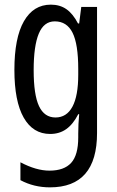

<svg xmlns="http://www.w3.org/2000/svg" viewBox="-20 -567 502 827"><path d="M316 -466H321L330 -537H398V6Q398 240 195 240Q126 240 68 209V132Q136 168 193 168Q256 168 286.5 134.5Q317 101 317 25V9Q317 -32 321 -75H317Q295 -32 265.5 -11Q236 10 196 10Q122 10 82 -60.5Q42 -131 42 -266Q42 -404 83 -475.5Q124 -547 199 -547Q238 -547 266 -527.5Q294 -508 316 -466ZM125 -265Q125 -159 148 -110Q171 -61 219 -61Q267 -61 292 -107.5Q317 -154 317 -245V-270Q317 -377 292.5 -426Q268 -475 216 -475Q169 -475 147 -422Q125 -369 125 -265Z"/></svg>

Font: Noto Sans UI Cond
Style: Regular
Weight: 400
Width: 3
Designer: Monotype Design Team
Foundry: Monotype Imaging Inc.
Version: Version 1.001